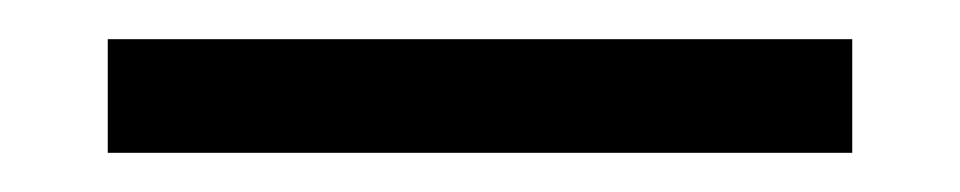

<svg xmlns="http://www.w3.org/2000/svg" viewBox="-20 -3 490 98"><path d="M415 17V75H35V17Z"/></svg>

Font: Pathway Extreme 8pt Thin 12pt
Style: Bold
Weight: 700
Version: Version 1.001;gftools[0.9.26]